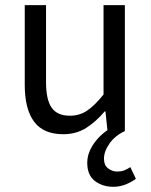

<svg xmlns="http://www.w3.org/2000/svg" viewBox="-20 -506 584 741"><path d="M417.5 214.9Q375.6 214.9 346.2 192.4Q316.7 169.9 316.7 122.3Q316.7 95.8 328.4 71.8Q340 47.7 357.8 28.4Q375.7 9.1 394.6 -3.6L387 -76.1H384.2Q350.4 -36.3 312.4 -12.2Q274.3 12 223.9 12Q147.6 12 111.5 -36.5Q75.5 -85.1 75.5 -178.1V-486.1H157.7V-188.7Q157.7 -121.1 179.4 -90.3Q201.1 -59.4 249.5 -59.4Q286.7 -59.4 316 -78.9Q345.3 -98.4 379.6 -141.3V-486.1H461.9V0Q424.4 17 402.9 47.5Q381.3 78.1 381.3 106.3Q381.3 131.8 397.3 143.9Q413.3 156 432 156Q447.9 156 459.7 151.4Q471.5 146.8 483 139L504.4 184Q488.7 196.2 465.7 205.6Q442.7 214.9 417.5 214.9Z"/></svg>

Font: Source Sans 3 Variable
Style: Regular
Weight: 200
Designer: Paul D. Hunt
Foundry: Adobe Systems Incorporated
Version: Version 3.026